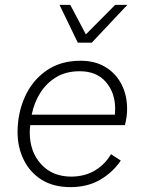

<svg xmlns="http://www.w3.org/2000/svg" viewBox="-20 -758 591 787"><path d="M269 9Q199 9 151 -21Q103 -51 77.5 -102.5Q52 -154 52 -216Q52 -294 82 -361Q112 -428 170 -468.5Q228 -509 310 -509Q370 -509 412.5 -483Q455 -457 478 -412.5Q501 -368 501 -311Q501 -280 492 -245H104Q102 -230 102 -215Q102 -136 148.5 -85Q195 -34 273 -34Q330 -35 370.5 -60Q411 -85 435 -126L475 -100Q443 -52 391 -21.5Q339 9 269 9ZM307 -466Q251 -466 211 -442Q171 -418 145.5 -378Q120 -338 110 -288H451Q452 -300 452 -312Q452 -378 414 -422Q376 -466 307 -466ZM299 -583 224 -738H268L332 -617L452 -738H502L356 -583Z"/></svg>

Font: Work Sans Light
Style: Italic
Weight: 300
Italic angle: -13°
Designer: Wei Huang
Foundry: Wei Huang
Version: Version 2.010; ttfautohint (v1.8.3)